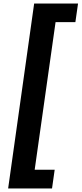

<svg xmlns="http://www.w3.org/2000/svg" viewBox="-20 -889 464 1085"><path d="M26 176 173 -869H421L406 -764H294L176 70H289L274 176Z"/></svg>

Font: Finlandica SemiBold
Style: Italic
Weight: 600
Italic angle: -8°
Designer: Niklas Ekholm, Juho Hiilivirta, Jaakko Suomalainen
Foundry: Helsinki Type Studio
Version: Version 1.063